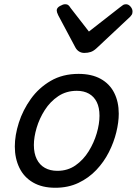

<svg xmlns="http://www.w3.org/2000/svg" viewBox="-20 -868 646 907"><path d="M241 19Q179 19 136 -6Q93 -31 71.5 -75.5Q50 -120 50 -176Q50 -229 69 -288.5Q88 -348 125.5 -400.5Q163 -453 219.5 -486Q276 -519 351 -519Q413 -519 455.5 -495.5Q498 -472 519.5 -429.5Q541 -387 541 -331Q541 -291 529.5 -243.5Q518 -196 494.5 -149.5Q471 -103 435 -65Q399 -27 350.5 -4Q302 19 241 19ZM251 -61Q300 -61 337 -87Q374 -113 399 -153.5Q424 -194 437 -238.5Q450 -283 450 -321Q450 -360 437 -386Q424 -412 400 -425.5Q376 -439 343 -439Q293 -439 255 -413.5Q217 -388 191.5 -348Q166 -308 153 -264Q140 -220 140 -183Q140 -144 153.5 -116.5Q167 -89 192 -75Q217 -61 251 -61ZM575 -848Q587 -848 596.5 -837Q606 -826 606 -814Q606 -804 602.5 -798.5Q599 -793 595 -789L436 -640Q422 -627 408.5 -622.5Q395 -618 378 -618Q365 -618 354 -624.5Q343 -631 336 -644L255 -796Q251 -804 249.5 -809.5Q248 -815 248 -819Q248 -831 263 -839.5Q278 -848 287 -848Q298 -848 303.5 -843Q309 -838 313 -831L400 -719L546 -833Q553 -838 559.5 -843Q566 -848 575 -848Z"/></svg>

Font: Playwrite DK Loopet
Style: Regular
Weight: 400
Designer: Veronika Burian, José Scaglione
Foundry: TypeTogether
Version: Version 1.002